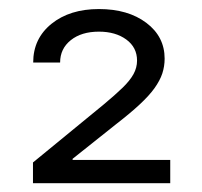

<svg xmlns="http://www.w3.org/2000/svg" viewBox="-20 -852 458 435"><path d="M54.7 -437V-483.9L214.8 -615.2Q241.2 -637.2 257.8 -653.3Q274.4 -669.4 282.5 -684.1Q290.5 -698.7 290.5 -714.8Q290.5 -744.6 266.1 -762.5Q241.7 -780.3 204.1 -780.3Q164.6 -780.3 140.4 -761Q116.2 -741.7 116.2 -710.4H55.2Q55.2 -764.6 96.7 -798.1Q138.2 -831.5 204.1 -831.5Q270 -831.5 311.5 -800.3Q353 -769 353 -719.2Q353 -701.7 347.7 -685.5Q342.3 -669.4 330.1 -652.3Q317.9 -635.3 296.6 -615.5Q275.4 -595.7 243.2 -570.8L144.5 -492.2V-489.7H365.7V-437Z"/></svg>

Font: Inter 20pt Light
Style: Regular
Weight: 300
Version: Version 4.001;git-66647c0bb